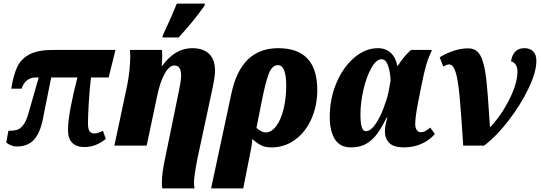

<svg xmlns="http://www.w3.org/2000/svg" viewBox="-20 -816 3030 1076"><path d="M361 -88Q361 -136 376.5 -217.5Q392 -299 414 -382H267L219 -143Q203 -67 168.5 -31Q134 5 73 5Q44 5 15 -17L27 -83Q55 -83 73 -87.5Q91 -92 108.5 -113Q126 -134 139 -179L197 -382H182Q151 -382 130.5 -365Q110 -348 101 -319H43Q55 -393 75.5 -438.5Q96 -484 143 -510Q190 -536 274 -536H627L589 -382H490Q482 -317 477.5 -240.5Q473 -164 473 -124Q473 -92 482.5 -80Q492 -68 509 -68Q519 -68 532.5 -72.5Q546 -77 557 -83L573 -37Q544 -15 516 -3.5Q488 8 451 8Q409 8 385 -15.5Q361 -39 361 -88Z M887 207Q887 153 908 58L984 -313Q987 -326 991 -351.5Q995 -377 995 -392Q995 -449 958 -449Q928 -449 902 -401.5Q876 -354 860 -275L802 0H621L693 -339Q700 -373 705 -418Q710 -463 710 -499Q710 -516 708 -536H888L889 -505Q889 -474 886 -447H889Q961 -546 1057 -546Q1119 -546 1152 -514Q1185 -482 1185 -419Q1185 -390 1172 -326L1087 70Q1067 172 1067 209Q1067 222 1070 240H890Q887 231 887 207ZM894 -621Q942 -724 971 -796H1129L1126 -784Q1065 -697 981 -606H890Z M1277 -293Q1331 -546 1539 -546Q1758 -546 1758 -312Q1758 -222 1724.5 -148Q1691 -74 1632.5 -32Q1574 10 1502 10Q1467 10 1444.5 -1Q1422 -12 1394 -37Q1392 0 1381 49L1343 240H1163ZM1584 -335Q1584 -451 1538 -451Q1505 -451 1486.5 -403.5Q1468 -356 1447 -249L1417 -99Q1434 -86 1445 -80Q1456 -74 1470 -74Q1501 -74 1527.5 -109Q1554 -144 1569 -204Q1584 -264 1584 -335Z M1828 -161Q1828 -263 1865.5 -351.5Q1903 -440 1965.5 -493Q2028 -546 2098 -546Q2141 -546 2169.5 -520Q2198 -494 2207 -446H2208Q2250 -509 2284 -536H2401Q2380 -491 2368 -449.5Q2356 -408 2344 -347L2323 -242Q2307 -160 2307 -120Q2307 -100 2315.5 -87.5Q2324 -75 2338 -75Q2351 -75 2363 -81Q2375 -87 2391 -101L2417 -65Q2388 -31 2343 -10.5Q2298 10 2244 10Q2187 10 2162 -14.5Q2137 -39 2137 -81Q2137 -112 2151 -157H2147Q2118 -99 2092 -64Q2066 -29 2031.5 -9.5Q1997 10 1947 10Q1885 10 1856.5 -36Q1828 -82 1828 -161ZM2157 -299 2169 -364Q2167 -414 2154.5 -449Q2142 -484 2118 -484Q2089 -484 2061.5 -435.5Q2034 -387 2017 -314Q2000 -241 2000 -174Q2000 -125 2007.5 -103Q2015 -81 2030 -81Q2057 -81 2083.5 -119.5Q2110 -158 2129.5 -209.5Q2149 -261 2157 -299Z M2496 -455Q2486 -455 2464 -443L2444 -495Q2528 -545 2604 -545Q2650 -545 2672 -505Q2694 -465 2704 -381Q2714 -297 2726 -102Q2788 -167 2834 -258Q2880 -349 2880 -417Q2880 -438 2870.5 -453Q2861 -468 2844 -472Q2855 -546 2919 -546Q2950 -546 2968 -528Q2986 -510 2986 -475Q2986 -412 2941.5 -319.5Q2897 -227 2828.5 -138.5Q2760 -50 2693 0H2576Q2564 -187 2555.5 -277.5Q2547 -368 2533.5 -411.5Q2520 -455 2496 -455Z"/></svg>

Font: Noto Serif NarrowBlack
Style: Italic
Weight: 900
Width: 4
Italic angle: -12°
Designer: Monotype Design Team
Foundry: Monotype Imaging Inc.
Version: Version 1.001